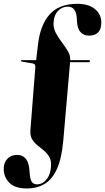

<svg xmlns="http://www.w3.org/2000/svg" viewBox="-78 -766 564 1030"><path d="M261.5 -12Q253 83 228 139.2Q203 195.5 162 220.2Q121 245 65.5 245Q3 245 -27.5 214.8Q-58 184.5 -58 139.5Q-58 106.5 -38.2 85.8Q-18.5 65 14.5 65Q43 65 59.5 85Q69.5 96.5 74.2 113.8Q79 131 80.5 154Q83 195 92.2 209Q101.5 223 120.5 223Q151 223 173.2 194.2Q195.5 165.5 196 117.5Q196 90 184.2 71.8Q172.5 53.5 155.2 39.8Q138 26 121 12Q104 -2 93.5 -20.5Q83 -39 85 -67L111.5 -404Q113 -422.5 98.5 -425.5L39.5 -435.5Q34.5 -436.5 34.5 -440.5Q34.5 -443.5 41 -443.5H116L125.5 -524Q137 -631 187.8 -688.2Q238.5 -745.5 337 -745.5Q397.5 -745.5 431.5 -717.2Q465.5 -689 465.5 -645Q465.5 -575 399 -575Q365 -575 347.5 -602.5Q341 -614 338 -628.5Q335 -643 334.5 -660Q332.5 -730.5 286 -730.5Q255 -730.5 232.8 -707Q210.5 -683.5 209 -640Q208.5 -612.5 222.8 -586.8Q237 -561 255.5 -536.8Q274 -512.5 287.2 -489.5Q300.5 -466.5 298.5 -443.5H399Q404.5 -443.5 404.5 -438Q404.5 -432.5 398 -432.5H298Z"/></svg>

Font: Fraunces 144pt
Style: Bold
Weight: 700
Version: Version 1.000;[b76b70a41]